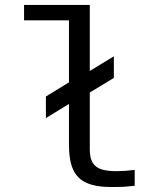

<svg xmlns="http://www.w3.org/2000/svg" viewBox="-20 -743 640 774"><path d="M258 -160V-324L165 -267V-354L258 -411V-661H77V-723H342V-457L439 -516V-429L342 -370V-140Q342 -107 353 -88Q364 -69 387.2 -61Q410.5 -53 449 -53Q483 -53 523 -58V6Q489 9.5 475.8 10.2Q462.5 11 430 11Q366.5 11 329 -5.8Q291.5 -22.5 274.8 -59.5Q258 -96.5 258 -160Z"/></svg>

Font: JuliaMono
Style: Regular
Weight: 400
Monospace: yes
Designer: cormullion
Foundry: corm
Version: Version 0.055; ttfautohint (v1.8.4)